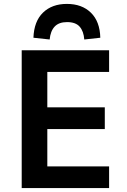

<svg xmlns="http://www.w3.org/2000/svg" viewBox="-20 -962 652 982"><path d="M91 0V-705H538V-594H222V-413H516V-302H222V-111H538V0ZM234 -760 151 -769Q154 -853 200 -897.5Q246 -942 322 -942Q399 -942 445 -897Q491 -852 493 -769L411 -760Q408 -802 387.5 -825.5Q367 -849 323 -849Q281 -849 259.5 -826Q238 -803 234 -760Z"/></svg>

Font: Nunito Sans 7pt SemiCondensed
Style: Bold
Weight: 700
Width: 4
Designer: Vernon Adams
Foundry: Vernon Adams
Version: Version 3.101;gftools[0.9.27]